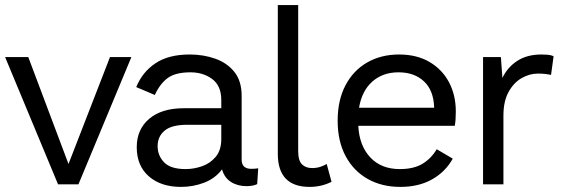

<svg xmlns="http://www.w3.org/2000/svg" viewBox="-28 -724 2203 754"><path d="M404 -500H488L280 0H200L-8 -500H83L241 -80Z M841 -331Q841 -387 805.5 -413.5Q770 -440 720 -440Q661 -440 630.5 -417.5Q600 -395 580 -351L507 -382Q531 -441 582.5 -475.5Q634 -510 717 -510Q771 -510 817.5 -493.5Q864 -477 892.5 -441.5Q921 -406 921 -347V-97Q921 -61 959 -61Q965 -61 972.5 -61.5Q980 -62 986 -63L982 -1Q966 7 940 7Q905 7 879 -9.5Q853 -26 844 -59Q817 -23 773.5 -6.5Q730 10 683 10Q604 10 556.5 -31.5Q509 -73 509 -146Q509 -216 558 -257.5Q607 -299 694 -299H841ZM701 -60Q733 -60 765 -71Q797 -82 819 -108Q841 -134 841 -178V-234H707Q646 -234 618.5 -211Q591 -188 591 -150Q591 -113 616.5 -86.5Q642 -60 701 -60Z M1143 -704V-131Q1143 -93 1158 -78.5Q1173 -64 1197 -64Q1215 -64 1229 -68.5Q1243 -73 1255 -80L1274 -10Q1234 10 1188 10Q1063 10 1063 -120V-704Z M1544 10Q1472 10 1416.5 -21Q1361 -52 1329.5 -110.5Q1298 -169 1298 -250Q1298 -331 1329 -389.5Q1360 -448 1414.5 -479Q1469 -510 1539 -510Q1609 -510 1659 -480.5Q1709 -451 1735.5 -400.5Q1762 -350 1762 -286Q1762 -269 1761 -255Q1760 -241 1758 -230H1379Q1383 -152 1426 -106Q1469 -60 1542 -60Q1597 -60 1631.5 -81Q1666 -102 1687 -138L1750 -101Q1722 -50 1669.5 -20Q1617 10 1544 10ZM1382 -301H1677Q1675 -369 1637 -404.5Q1599 -440 1537 -440Q1475 -440 1434 -403.5Q1393 -367 1382 -301Z M1869 0V-500H1939L1945 -418Q1965 -460 2003.5 -485Q2042 -510 2098 -510Q2109 -510 2122.5 -509Q2136 -508 2146 -503L2136 -430Q2126 -432 2114 -433.5Q2102 -435 2084 -435Q2051 -435 2020 -417Q1989 -399 1969 -362.5Q1949 -326 1949 -270V0Z"/></svg>

Font: Prodigy Sans
Style: Regular
Weight: 400
Designer: Wei Huang
Foundry: Wei Huang
Version: Version 1.003; ttfautohint (v1.8.3)